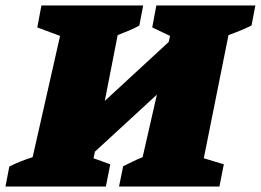

<svg xmlns="http://www.w3.org/2000/svg" viewBox="-63 -680 951 700"><path d="M-43 0 -29 -73Q-9 -83 12.5 -91.5Q34 -100 56 -107L156 -549L73 -580L88 -660H459L445 -587Q428 -577 407 -568.5Q386 -560 366 -552L319 -312L552 -527L557 -549L492 -580L507 -660H868L854 -587Q815 -568 770 -552L680 -103L753 -81L737 0H371L386 -74Q403 -82 421 -91Q439 -100 457 -107L509 -335L283 -127L278 -103L339 -81L323 0Z"/></svg>

Font: Piazzolla Black
Style: Italic
Weight: 900
Italic angle: -11.3°
Designer: Juan Pablo del Peral
Foundry: Huerta Tipografica
Version: Version 1.330